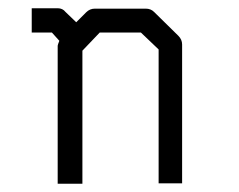

<svg xmlns="http://www.w3.org/2000/svg" viewBox="-20 -496 580 466"><path d="M165 -442 189 -466Q198 -475 210 -475H334Q346 -475 354 -467L413 -409Q422 -400 422 -388V-51H365V-376L322 -417H222L180 -373V-50H120V-385Q120 -387 124 -397L106 -417H57V-476H120Q132 -476 139 -467Z"/></svg>

Font: ibm3270
Style: Regular
Weight: 400
Monospace: yes
Version: Version 2.0.3